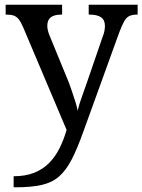

<svg xmlns="http://www.w3.org/2000/svg" viewBox="-20 -556 605 816"><path d="M38 193Q89 193 126 178Q163 163 189 136.5Q215 110 233 74Q251 38 263 -4L78 -441Q69 -462 60 -473.5Q51 -485 39 -489.5Q27 -494 7 -494H4V-536H244V-494H241Q211 -494 196 -482.5Q181 -471 181 -446Q181 -438 183 -429Q185 -420 189 -409L262 -231Q272 -208 281.5 -180.5Q291 -153 299 -128Q307 -103 310 -86Q317 -115 328.5 -146Q340 -177 350 -207L417 -402Q422 -414 424 -425.5Q426 -437 426 -445Q426 -471 409.5 -482.5Q393 -494 360 -494H357V-536H565V-494H562Q543 -494 530 -488Q517 -482 507.5 -465Q498 -448 486 -416L334 4Q308 77 284 123Q260 169 230.5 194.5Q201 220 157 230Q113 240 47 240H38Z"/></svg>

Font: Noto Serif Telugu
Style: Regular
Weight: 400
Designer: Jelle Bosma - Monotype Design Team
Foundry: Monotype Imaging Inc.
Version: Version 2.003